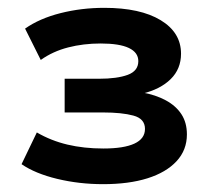

<svg xmlns="http://www.w3.org/2000/svg" viewBox="-20 -729 550 490"><path d="M243 -259Q182 -259 126 -272.5Q70 -286 35 -310L74 -391Q110 -370 152 -360Q194 -350 244 -350Q296 -350 323 -362.5Q350 -375 350 -400Q350 -426 320.5 -434Q291 -442 243 -442H145V-528H232Q279 -528 306 -538Q333 -548 333 -573Q333 -595 309 -606.5Q285 -618 237 -618Q193 -618 154 -608Q115 -598 84 -576L44 -656Q81 -682 134.5 -695.5Q188 -709 246 -709Q338 -709 390 -677.5Q442 -646 442 -592Q442 -553 415.5 -527Q389 -501 343 -490V-493Q377 -487 403 -473Q429 -459 443 -437.5Q457 -416 457 -386Q457 -346 430.5 -317.5Q404 -289 356.5 -274Q309 -259 243 -259Z"/></svg>

Font: Nunito Sans 10pt Expanded
Style: Bold
Weight: 700
Width: 7
Designer: Vernon Adams
Foundry: Vernon Adams
Version: Version 3.101;gftools[0.9.27]